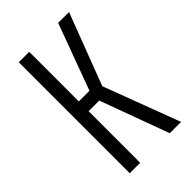

<svg xmlns="http://www.w3.org/2000/svg" viewBox="-166 -567 624 624"><g transform="rotate(-45 146.0 -255.0)"><path d="M46 0V-510H94V-282H143L227 -510H277L183 -263L282 0H230L143 -237H94V0Z"/></g></svg>

Font: Saira Ultra Condensed Light
Style: Regular
Weight: 300
Width: 1
Designer: Hector Gatti with collaboration of the Omnibus-Type team
Foundry: Omnibus-Type
Version: Version 1.001; ttfautohint (v1.8)